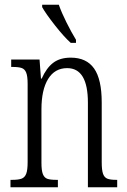

<svg xmlns="http://www.w3.org/2000/svg" viewBox="-20 -786 534 806"><path d="M24 -31H31Q57 -31 70.5 -36Q84 -41 90 -56.5Q96 -72 96 -105V-434Q96 -466 90 -481Q84 -496 71 -500.5Q58 -505 32 -505H27V-536H146L152 -456H155Q175 -501 203.5 -522.5Q232 -544 277 -544Q343 -544 375 -498.5Q407 -453 407 -356V-105Q407 -72 412.5 -56.5Q418 -41 430.5 -36Q443 -31 468 -31H472V0H349V-355Q349 -500 262 -500Q210 -500 182 -454.5Q154 -409 154 -327V-102Q154 -70 160 -55Q166 -40 178.5 -35.5Q191 -31 217 -31H223V0H24ZM157 -756V-766H227Q238 -734 259 -692Q280 -650 299 -619V-606H277Q248 -632 210 -680.5Q172 -729 157 -756Z"/></svg>

Font: Noto Serif CondLight
Style: Regular
Weight: 300
Width: 3
Designer: Monotype Design Team
Foundry: Monotype Imaging Inc.
Version: Version 1.001